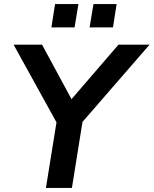

<svg xmlns="http://www.w3.org/2000/svg" viewBox="-20 -925 756 945"><path d="M206 0 258 -323 47 -705H187L332 -437L563 -705H716L386 -325L334 0ZM421 -790 440 -905H554L536 -790ZM233 -790 251 -905H366L347 -790Z"/></svg>

Font: Nunito Sans
Style: Bold Italic
Weight: 700
Italic angle: -9°
Designer: Vernon Adams
Foundry: Vernon Adams
Version: Version 3.006; ttfautohint (v1.8.3)